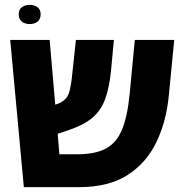

<svg xmlns="http://www.w3.org/2000/svg" viewBox="-20 -769 750 789"><path d="M78 0 22 -605H184L207 -339L219 -343Q248 -355 258.5 -375.5Q269 -396 275 -447L292 -605H448L436 -476Q429 -408 412 -361.5Q395 -315 359.5 -285Q324 -255 261 -234L217 -219L224 -135H297Q371 -135 415 -158.5Q459 -182 481.5 -236.5Q504 -291 513 -385L534 -605H696L674 -379Q664 -271 623 -185.5Q582 -100 504.5 -50Q427 0 305 0ZM102 -670Q83 -670 70 -680Q57 -690 57 -710Q57 -730 70 -739.5Q83 -749 102 -749Q121 -749 134 -739.5Q147 -730 147 -710Q147 -690 134 -680Q121 -670 102 -670Z"/></svg>

Font: Noto Sans Hebrew SemiCondensed ExtraBold
Style: Regular
Weight: 800
Width: 4
Designer: Monotype Design Team
Foundry: Monotype Imaging Inc.
Version: Version 2.004; ttfautohint (v1.8.4.7-5d5b)